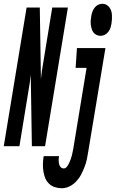

<svg xmlns="http://www.w3.org/2000/svg" viewBox="-66 -775 614 1018"><path d="M-46 0 75 -735H145L151 -356Q153 -377 156 -398.5Q159 -420 163 -441L211 -735H294L173 0H103L97 -379Q95 -358 92 -336.5Q89 -315 85 -294L37 0ZM467 -585Q456 -585 445.5 -590Q435 -595 429 -603.5Q423 -612 420 -622.5Q417 -633 415.5 -644.5Q414 -656 415 -667.5Q416 -679 418 -690Q420 -702 424 -713Q428 -724 435.5 -734Q443 -744 454 -749.5Q465 -755 477 -755Q488 -755 497.5 -750Q507 -745 513.5 -736.5Q520 -728 523.5 -717.5Q527 -707 527.5 -695.5Q528 -684 527.5 -672.5Q527 -661 525 -650Q523 -638 519.5 -627Q516 -616 508 -606Q500 -596 489.5 -590.5Q479 -585 467 -585ZM261 223Q242 223 224 217Q206 211 193 198Q180 185 173.5 168.5Q167 152 164 133Q161 114 161.5 95Q162 76 165 56L166 53H247V54Q245 64 245 74Q245 84 247 94Q249 104 255.5 111Q262 118 272 118Q282 118 289 108.5Q296 99 300.5 89.5Q305 80 308.5 70.5Q312 61 314.5 51Q317 41 319 31Q321 21 323 11L393 -415H335L342 -520H493L402 28Q399 49 394.5 70Q390 91 382 111Q374 131 364 150.5Q354 170 338 187Q322 204 302 213.5Q282 223 261 223Z"/></svg>

Font: Iosevka Term Curly XBd Obl
Style: Regular
Weight: 800
Italic angle: -9°
Designer: Belleve Invis
Foundry: Belleve Invis
Version: Version 32.3.0